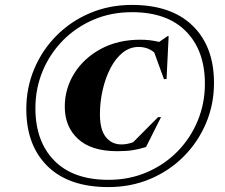

<svg xmlns="http://www.w3.org/2000/svg" viewBox="-20 -748 916 781"><path d="M516.5 -728Q677 -728 763.8 -643.2Q850.5 -558.5 850.5 -410.5Q850.5 -323.5 818 -246.8Q785.5 -170 727.2 -111.5Q669 -53 590.8 -20Q512.5 13 420.5 13Q260 13 173.5 -71.8Q87 -156.5 87 -304.5Q87 -391.5 119.5 -468.2Q152 -545 210.2 -603.5Q268.5 -662 346.8 -695Q425 -728 516.5 -728ZM421 -16.5Q505.5 -16.5 577.2 -47.2Q649 -78 702 -132Q755 -186 784.2 -256.8Q813.5 -327.5 813.5 -407Q813.5 -542 736.8 -620.2Q660 -698.5 516.5 -698.5Q432 -698.5 360.2 -667.8Q288.5 -637 235.5 -583Q182.5 -529 153.2 -458.2Q124 -387.5 124 -308Q124 -173 200.8 -94.8Q277.5 -16.5 421 -16.5ZM474 -160.5Q497.5 -160.5 521.5 -169.5L623 -271.5H635L574 -150Q545.5 -141 519.5 -137Q493.5 -133 457 -133Q351.5 -133 297.5 -182.8Q243.5 -232.5 243.5 -314Q243.5 -387.5 282.2 -449.5Q321 -511.5 390.2 -549Q459.5 -586.5 551 -586.5Q590.5 -586.5 627.5 -577.5L661.5 -601H666L657.5 -426.5L647 -426L607.5 -534.5Q581.5 -557 543.5 -557Q508 -557 479 -533.8Q450 -510.5 429.5 -471Q409 -431.5 397.8 -382.8Q386.5 -334 386.5 -283Q386.5 -220.5 410.5 -190.5Q434.5 -160.5 474 -160.5Z"/></svg>

Font: Newsreader Display
Style: Bold Italic
Weight: 700
Italic angle: -17°
Designer: Hugues Gentile
Foundry: Production Type
Version: Version 1.001